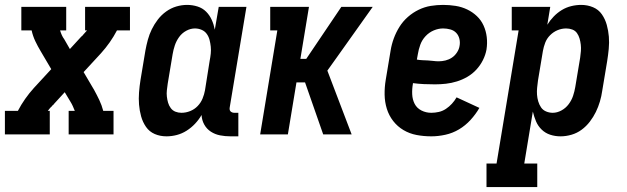

<svg xmlns="http://www.w3.org/2000/svg" viewBox="-38 -548 2558 783"><path d="M-18 0V-96H35Q48 -121 64.5 -144.5Q81 -168 100 -189L171 -266L128 -339Q116 -359 106 -380Q96 -401 91 -424H49V-520H232V-424H207Q210 -414 214 -405Q218 -396 224 -388L247 -348L291 -396Q292 -397 293 -398Q294 -399 295 -400Q296 -401 297 -402Q298 -403 300 -404V-405Q304 -409 308 -414Q312 -419 317 -424H309V-520H492V-424H439Q426 -399 409.5 -375.5Q393 -352 374 -331L303 -254L346 -181Q357 -161 367 -140Q377 -119 383 -96H425V0H242V-96H267Q263 -106 259 -115Q255 -124 250 -132L226 -172L182 -124Q181 -123 180.5 -122Q180 -121 179 -120Q177 -119 176 -118Q175 -117 174 -116V-115Q169 -111 165 -106Q161 -101 157 -96H165V0Z M641 8Q615 8 593 -1.5Q571 -11 557.5 -30.5Q544 -50 537.5 -73.5Q531 -97 529 -121.5Q527 -146 529 -171.5Q531 -197 535 -222L555 -342Q559 -364 565 -386Q571 -408 581 -428.5Q591 -449 605.5 -468Q620 -487 639.5 -501Q659 -515 681 -521.5Q703 -528 725 -528Q747 -528 767.5 -521.5Q788 -515 802.5 -500.5Q817 -486 825.5 -467Q834 -448 838 -427L854 -520H967L899 -111Q898 -107 898.5 -102Q899 -97 902 -94Q905 -91 909 -89.5Q913 -88 918 -88H934V8H902Q880 8 859.5 4Q839 0 822 -11Q805 -22 795 -40Q785 -58 784 -79Q773 -60 757.5 -43.5Q742 -27 723 -15Q704 -3 683 2.5Q662 8 641 8ZM702 -88Q720 -88 737.5 -95Q755 -102 768 -115.5Q781 -129 788 -146Q795 -163 798 -180L817 -300Q820 -315 821.5 -329.5Q823 -344 821.5 -358Q820 -372 816.5 -385.5Q813 -399 805 -410Q797 -421 784 -426.5Q771 -432 757 -432Q739 -432 721.5 -422.5Q704 -413 692.5 -397Q681 -381 675 -363Q669 -345 666 -327L646 -207Q644 -193 642.5 -180Q641 -167 642.5 -154Q644 -141 647.5 -129Q651 -117 658.5 -107Q666 -97 677.5 -92.5Q689 -88 702 -88Z M1023 0 1093 -424H1064V-520H1222L1187 -308H1211L1354 -520H1482L1337 -316L1297 -260L1396 0H1280L1206 -212H1171L1136 0Z M1721 8Q1690 8 1661 2.5Q1632 -3 1607.5 -17.5Q1583 -32 1565.5 -54.5Q1548 -77 1539.5 -104.5Q1531 -132 1530.5 -162Q1530 -192 1535 -222L1555 -342Q1559 -367 1568 -391.5Q1577 -416 1591 -438.5Q1605 -461 1625.5 -479Q1646 -497 1670 -508.5Q1694 -520 1719 -524Q1744 -528 1769 -528Q1795 -528 1820 -524Q1845 -520 1867 -509.5Q1889 -499 1906.5 -482.5Q1924 -466 1934 -444Q1944 -422 1947 -397Q1950 -372 1946 -346Q1942 -324 1931.5 -303Q1921 -282 1905 -264.5Q1889 -247 1868.5 -235Q1848 -223 1825.5 -216Q1803 -209 1780.5 -206.5Q1758 -204 1736 -204Q1713 -204 1691 -205Q1669 -206 1646 -209V-207Q1642 -185 1643 -163.5Q1644 -142 1653 -124.5Q1662 -107 1680.5 -97.5Q1699 -88 1721 -88Q1736 -88 1751.5 -91.5Q1767 -95 1780.5 -104Q1794 -113 1805 -125Q1816 -137 1824 -151L1917 -108Q1902 -82 1881 -59Q1860 -36 1834 -20.5Q1808 -5 1778.5 1.5Q1749 8 1721 8ZM1751 -298Q1765 -298 1779 -301.5Q1793 -305 1805 -313Q1817 -321 1825.5 -334Q1834 -347 1836 -360Q1839 -375 1835.5 -389.5Q1832 -404 1822.5 -414Q1813 -424 1798.5 -428Q1784 -432 1769 -432Q1750 -432 1731 -424Q1712 -416 1697.5 -400.5Q1683 -385 1676 -365.5Q1669 -346 1666 -327L1662 -305Q1673 -303 1684.5 -302.5Q1696 -302 1707 -301.5Q1718 -301 1729 -299.5Q1740 -298 1751 -298Z M1946 215V119H1987L2077 -424H2049V-520H2206L2194 -447Q2205 -465 2220 -480.5Q2235 -496 2253 -507Q2271 -518 2291.5 -523Q2312 -528 2332 -528Q2358 -528 2380.5 -518.5Q2403 -509 2416.5 -489.5Q2430 -470 2436.5 -446.5Q2443 -423 2445 -398.5Q2447 -374 2444.5 -348.5Q2442 -323 2438 -298L2418 -178Q2415 -156 2408.5 -134Q2402 -112 2392 -91.5Q2382 -71 2367.5 -52Q2353 -33 2334 -19Q2315 -5 2292.5 1.5Q2270 8 2248 8Q2226 8 2206 1.5Q2186 -5 2171 -19.5Q2156 -34 2148 -53Q2140 -72 2135 -93L2100 119H2153V215ZM2216 -88Q2234 -88 2251.5 -97.5Q2269 -107 2281 -123Q2293 -139 2299 -157Q2305 -175 2308 -193L2328 -313Q2330 -327 2331 -340Q2332 -353 2330.5 -366Q2329 -379 2325.5 -391Q2322 -403 2315 -413Q2308 -423 2296 -427.5Q2284 -432 2271 -432Q2253 -432 2236 -425Q2219 -418 2205.5 -404.5Q2192 -391 2185.5 -374Q2179 -357 2176 -340L2156 -220Q2154 -205 2152.5 -190.5Q2151 -176 2152 -162Q2153 -148 2157 -134.5Q2161 -121 2168.5 -110Q2176 -99 2189 -93.5Q2202 -88 2216 -88Z"/></svg>

Font: Iosevka Curly Slab
Style: Bold Italic
Weight: 700
Italic angle: -9°
Monospace: yes
Designer: Belleve Invis
Foundry: Belleve Invis
Version: Version 22.1.2; ttfautohint (v1.8.4)